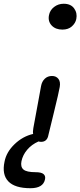

<svg xmlns="http://www.w3.org/2000/svg" viewBox="-110 -765 427 1019"><path d="M221.2 -607.9Q184.6 -607.9 164.1 -629.9Q143.6 -651.9 149.9 -684.1Q154.8 -710.9 177 -728Q199.2 -745.1 228 -745.1Q265.6 -745.1 283.4 -720.5Q301.3 -695.8 294.9 -664.1Q290.5 -642.1 271.5 -625Q252.4 -607.9 221.2 -607.9ZM107.9 -12.2Q102.1 -12.2 94.2 -14.2Q57.6 2 34.2 29.8Q10.7 57.6 3.9 90.8Q-2 120.6 14.6 134.8Q31.2 148.9 79.1 148.9Q109.4 148.9 121.1 158.9Q132.8 168.9 128.9 187Q119.1 233.9 51.8 233.9Q-31.2 233.9 -65.9 197.5Q-100.6 161.1 -85.9 92.8Q-76.2 42 -32.7 0.2Q10.7 -41.5 65.9 -54.2Q63.5 -65.4 66.9 -85Q80.1 -153.3 91.6 -218.8Q103 -284.2 107.9 -308.1Q112.3 -332.5 127.7 -347.2Q143.1 -361.8 166 -361.8Q188 -361.8 200 -346.4Q211.9 -331.1 207 -303.2Q202.6 -276.4 175.8 -167Q148.9 -57.6 147 -48.8Q140.6 -12.2 107.9 -12.2Z"/></svg>

Font: Shantell Sans Irregular Bouncy
Style: Italic
Weight: 400
Italic angle: -11.31°
Designer: Stephen Nixon, Anya Danilova, Shantell Martin
Foundry: Arrow Type
Version: Version 1.006;[9816181b4]